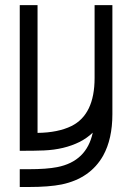

<svg xmlns="http://www.w3.org/2000/svg" viewBox="-20 -603 526 764"><path d="M94.2 141.1H58.6V70.3H94.2Q165.5 70.3 207.5 62Q324.7 39.1 349.1 -75.2Q326.7 -53.7 297.4 -38.6Q235.8 -7.8 154.8 -4.4Q120.6 -2.9 58.6 -2.9V-582.5H129.4V-74.2Q210.9 -75.2 264.6 -101.6Q356.4 -147.5 356.4 -292.5V-582.5H427.2V-148.4Q427.2 -50.3 390.6 16.1Q339.4 106.9 225.6 130.9Q174.8 141.1 94.2 141.1Z"/></svg>

Font: Greenwashing Machine
Style: Regular
Weight: 400
Designer: Tup Wanders
Foundry: Free font, DO NOT SELL
Version: Version 1.00;August 10, 2023;FontCreator 11.5.0.2430 64-bit